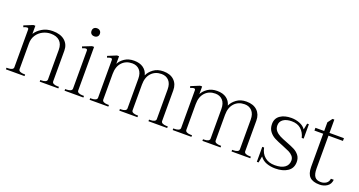

<svg xmlns="http://www.w3.org/2000/svg" viewBox="-40 -1203 3315 1772"><g transform="rotate(20 1617.5 -317.0)"><path d="M542 -16V0H359V-16H371Q393 -16 408.5 -23Q424 -30 424 -45V-336Q424 -392 393 -421.5Q362 -451 306 -451Q265 -451 228 -432.5Q191 -414 168 -379Q145 -344 145 -297V-45Q145 -30 160.5 -23Q176 -16 198 -16H210V0H27V-16H41Q63 -16 78.5 -23Q94 -30 94 -45V-415Q94 -430 79 -430Q68 -430 45 -420L39 -436L125 -471H145V-391Q166 -426 210 -453Q254 -480 314 -480Q391 -480 433 -443.5Q475 -407 475 -346V-45Q475 -30 490.5 -23Q506 -16 528 -16Z M648 -604Q648 -623 659 -633.5Q670 -644 689 -644Q707 -644 718.5 -633Q730 -622 730 -604Q730 -586 718.5 -575.5Q707 -565 689 -565Q670 -565 659 -575.5Q648 -586 648 -604ZM603 -16H617Q639 -16 654.5 -23Q670 -30 670 -45V-418Q670 -426 665.5 -429.5Q661 -433 655 -433Q643 -433 621 -423L615 -439L701 -473H721V-45Q721 -30 736.5 -23Q752 -16 774 -16H788V0H603Z M1611 -16V0H1427V-16H1440Q1462 -16 1477.5 -23Q1493 -30 1493 -45V-336Q1493 -392 1465.5 -421.5Q1438 -451 1393 -451Q1331 -451 1293 -410Q1255 -369 1255 -297V-45Q1255 -30 1270.5 -23Q1286 -16 1308 -16H1319V0H1141V-16H1152Q1174 -16 1189.5 -23Q1205 -30 1205 -45V-336Q1205 -392 1177.5 -421.5Q1150 -451 1105 -451Q1043 -451 1005 -410Q967 -369 967 -297V-45Q967 -30 982.5 -23Q998 -16 1020 -16H1033V0H849V-16H863Q885 -16 900.5 -23Q916 -30 916 -45V-415Q916 -430 901 -430Q890 -430 867 -420L862 -436L947 -471H967V-396Q984 -430 1021.5 -455Q1059 -480 1113 -480Q1169 -480 1204 -455Q1239 -430 1250 -386Q1265 -422 1304 -451Q1343 -480 1401 -480Q1469 -480 1507 -443.5Q1545 -407 1545 -346V-45Q1545 -30 1560.5 -23Q1576 -16 1598 -16Z M2427 -16V0H2243V-16H2256Q2278 -16 2293.5 -23Q2309 -30 2309 -45V-336Q2309 -392 2281.5 -421.5Q2254 -451 2209 -451Q2147 -451 2109 -410Q2071 -369 2071 -297V-45Q2071 -30 2086.5 -23Q2102 -16 2124 -16H2135V0H1957V-16H1968Q1990 -16 2005.5 -23Q2021 -30 2021 -45V-336Q2021 -392 1993.5 -421.5Q1966 -451 1921 -451Q1859 -451 1821 -410Q1783 -369 1783 -297V-45Q1783 -30 1798.5 -23Q1814 -16 1836 -16H1849V0H1665V-16H1679Q1701 -16 1716.5 -23Q1732 -30 1732 -45V-415Q1732 -430 1717 -430Q1706 -430 1683 -420L1678 -436L1763 -471H1783V-396Q1800 -430 1837.5 -455Q1875 -480 1929 -480Q1985 -480 2020 -455Q2055 -430 2066 -386Q2081 -422 2120 -451Q2159 -480 2217 -480Q2285 -480 2323 -443.5Q2361 -407 2361 -346V-45Q2361 -30 2376.5 -23Q2392 -16 2414 -16Z M2495 -137H2513Q2524 -80 2562 -48.5Q2600 -17 2660 -17Q2724 -17 2757.5 -41.5Q2791 -66 2791 -110Q2791 -135 2775 -153Q2759 -171 2735.5 -182.5Q2712 -194 2669 -211Q2617 -231 2584.5 -247.5Q2552 -264 2529.5 -293.5Q2507 -323 2507 -367Q2507 -422 2549 -451Q2591 -480 2658 -480Q2701 -480 2740 -464.5Q2779 -449 2799 -419L2811 -480H2828V-339H2809Q2797 -390 2762.5 -421Q2728 -452 2671 -452Q2619 -452 2588.5 -430.5Q2558 -409 2558 -371Q2558 -340 2576 -319Q2594 -298 2620.5 -284.5Q2647 -271 2692 -254Q2742 -235 2771.5 -220Q2801 -205 2821.5 -179Q2842 -153 2842 -114Q2842 -53 2795.5 -21.5Q2749 10 2674 10Q2628 10 2588 -4.5Q2548 -19 2524 -53L2512 10H2495Z M3219 -77Q3215 -33 3183 -11.5Q3151 10 3109 10Q3044 10 3013 -20Q2982 -50 2982 -118V-443H2896V-470H2982V-555L3016 -601H3034V-470H3176V-443H3034V-121Q3034 -66 3052.5 -41Q3071 -16 3112 -16Q3142 -16 3164.5 -31Q3187 -46 3191 -77Z"/></g></svg>

Font: Taviraj ExtraLight
Style: Regular
Weight: 275
Designer: Katatrad Team
Foundry: CadsonDemak
Version: Version 1.001